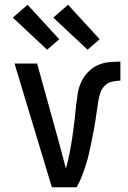

<svg xmlns="http://www.w3.org/2000/svg" viewBox="-20 -787 540 807"><path d="M302 0H198L41 -520H136L232 -173Q238 -150 244.5 -126Q251 -102 257 -78Q266 -111 272.5 -144Q279 -177 284 -210.5Q289 -244 293 -278Q297 -312 300 -345V-346Q303 -371 307 -395.5Q311 -420 321.5 -442.5Q332 -465 349.5 -483.5Q367 -502 389.5 -512.5Q412 -523 437 -525.5Q462 -528 486 -528V-448Q468 -448 449.5 -443.5Q431 -439 418.5 -425Q406 -411 400.5 -393Q395 -375 392.5 -357Q390 -339 387 -320.5Q384 -302 381.5 -283.5Q379 -265 375.5 -247Q372 -229 368.5 -211Q365 -193 361 -174.5Q357 -156 353 -138Q349 -120 343.5 -102.5Q338 -85 332 -67.5Q326 -50 318.5 -33Q311 -16 302 0ZM348 -578 204 -713 266 -767 399 -622ZM178 -578 34 -713 96 -767 229 -622Z"/></svg>

Font: Iosevka Fixed Medium
Style: Regular
Weight: 500
Monospace: yes
Designer: Belleve Invis
Foundry: Belleve Invis
Version: Version 32.3.0